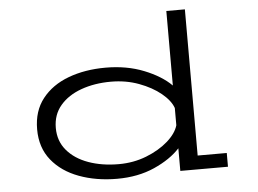

<svg xmlns="http://www.w3.org/2000/svg" viewBox="-53 -818 1205 897"><g transform="rotate(-5 550.0 -369.5)"><path d="M461.5 11Q363.5 11 283.2 -18.8Q203 -48.5 155.8 -107Q108.5 -165.5 108.5 -251.5Q108.5 -337.5 154 -395.2Q199.5 -453 277.2 -482Q355 -511 451.5 -511Q551 -511 631.2 -479Q711.5 -447 758 -400.5V-750H845V-64.5H981.5V0H758V-106Q713.5 -57.5 636.5 -23.2Q559.5 11 461.5 11ZM196 -250.5Q196 -189 232.8 -145.5Q269.5 -102 332.8 -79.2Q396 -56.5 475 -56.5Q544 -56.5 604.5 -80.2Q665 -104 706 -140Q747 -176 758 -214V-295Q745.5 -330.5 704 -364.5Q662.5 -398.5 601.8 -421Q541 -443.5 471 -443.5Q394 -443.5 331.5 -421Q269 -398.5 232.5 -355.5Q196 -312.5 196 -250.5Z"/></g></svg>

Font: Trispace Expanded Light
Style: Regular
Weight: 300
Width: 7
Designer: Tyler Finck
Foundry: Etcetera Type Company
Version: Version 1.210; ttfautohint (v1.8.3)